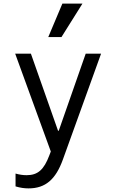

<svg xmlns="http://www.w3.org/2000/svg" viewBox="-20 -837 640 1062"><path d="M66 123V194C93 202 115 205 138 205C231 205 288 156 328 45L539 -540H454L305 -114H301L151 -540H64L261 1L253 22C223 102 189 132 127 132C107 132 87 129 66 123ZM436 -817H325L247 -632H320Z"/></svg>

Font: CommitMono
Style: 400Regular
Weight: 400
Monospace: yes
Designer: Eigil Nikolajsen
Foundry: Eigil Nikolajsen
Version: Version 1.143